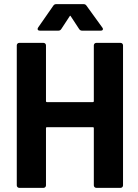

<svg xmlns="http://www.w3.org/2000/svg" viewBox="-20 -907 668 927"><path d="M445 -700H562Q567 -700 570.5 -696.5Q574 -693 574 -688V-12Q574 -7 570.5 -3.5Q567 0 562 0H445Q440 0 436.5 -3.5Q433 -7 433 -12V-288Q433 -293 428 -293H207Q202 -293 202 -288V-12Q202 -7 198.5 -3.5Q195 0 190 0H73Q68 0 64.5 -3.5Q61 -7 61 -12V-688Q61 -693 64.5 -696.5Q68 -700 73 -700H190Q195 -700 198.5 -696.5Q202 -693 202 -688V-419Q202 -414 207 -414H428Q433 -414 433 -419V-688Q433 -693 436.5 -696.5Q440 -700 445 -700ZM164 -774 237 -879Q242 -887 251 -887H384Q393 -887 398 -879L474 -774Q477 -770 477 -767Q477 -759 466 -759H376Q367 -759 362 -767L322 -828Q319 -834 316 -828L276 -767Q271 -759 262 -759H172Q165 -759 162.5 -763.5Q160 -768 164 -774Z"/></svg>

Font: UMi
Style: Bold
Weight: 700
Designer: Peter Middis
Foundry: We Are UMi
Version: Version 1.0